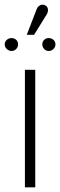

<svg xmlns="http://www.w3.org/2000/svg" viewBox="-68 -797 256 817"><path d="M9 -608Q9 -620 1 -627.5Q-7 -635 -19 -635Q-30 -635 -39 -627.5Q-48 -620 -48 -608Q-48 -597 -39 -588.5Q-30 -580 -19 -580Q-7 -580 1 -588.5Q9 -597 9 -608ZM168 -608Q168 -620 159.5 -627.5Q151 -635 139 -635Q128 -635 120 -627.5Q112 -620 112 -608Q112 -597 120 -588.5Q128 -580 139 -580Q151 -580 159.5 -588.5Q168 -597 168 -608ZM131 -736Q135 -743 136 -750Q137 -757 134.5 -763.5Q132 -770 125 -774Q118 -778 110.5 -777Q103 -776 97 -771Q91 -766 88 -758L46 -649H77ZM38 0H82V-500H38Z"/></svg>

Font: Advent Pro Light
Style: Regular
Weight: 300
Version: Version 3.000